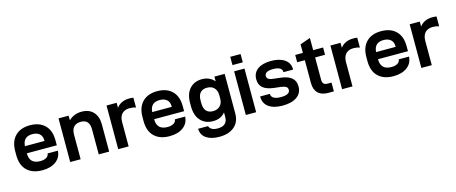

<svg xmlns="http://www.w3.org/2000/svg" viewBox="-48 -1369 5242 2209"><g transform="rotate(-15 2573.5 -264.5)"><path d="M168.9 -226.1V-224.1Q168.9 -99.1 296.9 -99.1Q339.8 -99.1 367.7 -115.2Q395.5 -131.3 398.9 -160.2L399.9 -163.1H521V-157.2Q515.6 -82 454.6 -36.6Q393.1 8.8 292 8.8Q176.3 8.8 111.3 -54.2Q45.9 -117.2 45.9 -237.8V-283.2Q45.9 -401.4 109.9 -465.3Q173.3 -528.8 286.1 -528.8Q398.4 -528.8 461.9 -465.8Q525.9 -402.8 525.9 -286.1V-226.1ZM168.9 -311H401.9V-317.9Q401.9 -370.1 370.6 -396.5Q339.4 -422.9 286.1 -422.9Q176.3 -422.9 168.9 -311Z M625 -520H745.6V-463.9Q772.9 -493.2 813.5 -509.8Q853 -525.9 898.9 -525.9Q988.8 -525.9 1038.6 -472.7Q1088.9 -418.5 1088.9 -324.2V0H964.8V-298.8Q964.8 -416 861.8 -416Q808.6 -416 778.8 -385.7Q749 -355.5 749 -293.9V0H625Z M1196.8 -520H1317.4V-460.9Q1342.8 -495.6 1383.3 -513.7Q1421.9 -530.8 1469.7 -530.8Q1497.6 -530.8 1518.6 -526.9V-409.2Q1486.3 -421.9 1444.3 -421.9Q1385.3 -421.9 1353 -387.7Q1320.8 -353.5 1320.8 -288.1V0H1196.8Z M1685.1 -226.1V-224.1Q1685.1 -99.1 1813 -99.1Q1856 -99.1 1883.8 -115.2Q1911.6 -131.3 1915 -160.2L1916 -163.1H2037.1V-157.2Q2031.7 -82 1970.7 -36.6Q1909.2 8.8 1808.1 8.8Q1692.4 8.8 1627.4 -54.2Q1562 -117.2 1562 -237.8V-283.2Q1562 -401.4 1626 -465.3Q1689.5 -528.8 1802.2 -528.8Q1914.6 -528.8 1978 -465.8Q2042 -402.8 2042 -286.1V-226.1ZM1685.1 -311H1918V-317.9Q1918 -370.1 1886.7 -396.5Q1855.5 -422.9 1802.2 -422.9Q1692.4 -422.9 1685.1 -311Z M2205.1 125Q2147.9 86.4 2145 11.2H2263.7Q2271 36.6 2296.4 51.3Q2321.8 65.9 2365.7 65.9Q2481.9 65.9 2481.9 -40V-94.2Q2432.1 -28.8 2335.9 -28.8Q2244.1 -28.8 2188.5 -88.9Q2132.8 -148.9 2132.8 -261.2V-300.8Q2132.8 -409.2 2188.5 -469.2Q2243.7 -528.8 2334 -528.8Q2424.8 -528.8 2481.9 -463.9V-520H2604V-47.9Q2604 50.8 2539.6 107.4Q2474.6 164.1 2359.9 164.1Q2262.7 164.1 2205.1 125ZM2449.2 -171.9Q2481 -204.6 2481 -258.8V-299.8Q2481 -354.5 2449.7 -387.2Q2419.4 -418.9 2365.7 -418.9Q2314 -418.9 2285.6 -388.7Q2256.8 -357.4 2256.8 -294.9V-266.1Q2256.8 -202.1 2284.2 -171.4Q2312 -140.1 2363.8 -140.1Q2418 -140.1 2449.2 -171.9Z M2716.8 -692.9H2839.8V-594.2H2716.8ZM2716.8 -520H2839.8V0H2716.8Z M2989.7 -37.6Q2930.7 -80.6 2930.7 -160.2V-163.1H3046.4V-161.1Q3046.4 -129.9 3075.7 -111.8Q3104 -94.2 3161.6 -94.2Q3214.4 -94.2 3242.2 -108.9Q3269.5 -123 3269.5 -152.8Q3269.5 -176.8 3250 -189.9Q3230.5 -202.6 3186.5 -208L3109.4 -216.8Q3022.9 -227.5 2980 -263.7Q2938.5 -298.8 2938.5 -365.2Q2938.5 -441.9 2996.6 -483.9Q3054.7 -525.9 3155.8 -525.9Q3258.8 -525.9 3318.4 -483.9Q3377.4 -442.4 3377.4 -368.2V-363.8H3262.7V-367.2Q3262.7 -397 3235.4 -413.1Q3208 -429.2 3154.8 -429.2Q3103.5 -429.2 3079.1 -414.6Q3054.7 -399.9 3054.7 -373Q3054.7 -351.1 3071.8 -337.9Q3088.9 -324.2 3128.4 -320.8L3211.4 -311Q3301.8 -300.8 3344.7 -263.7Q3387.7 -226.6 3387.7 -161.1Q3387.7 -80.6 3325.2 -37.1Q3263.2 5.9 3154.8 5.9Q3049.3 5.9 2989.7 -37.6Z M3658.2 -433.1V-168Q3658.2 -134.3 3672.9 -119.6Q3687.5 -105 3721.2 -105H3765.6V0H3698.2Q3619.1 0 3577.6 -41.5Q3535.6 -83.5 3535.6 -160.2V-433.1H3444.3V-520H3535.6V-622.1L3658.2 -665V-520H3776.4V-433.1Z M3863.3 -520H3983.9V-460.9Q4009.3 -495.6 4049.8 -513.7Q4088.4 -530.8 4136.2 -530.8Q4164.1 -530.8 4185.1 -526.9V-409.2Q4152.8 -421.9 4110.8 -421.9Q4051.8 -421.9 4019.5 -387.7Q3987.3 -353.5 3987.3 -288.1V0H3863.3Z M4351.6 -226.1V-224.1Q4351.6 -99.1 4479.5 -99.1Q4522.5 -99.1 4550.3 -115.2Q4578.1 -131.3 4581.5 -160.2L4582.5 -163.1H4703.6V-157.2Q4698.2 -82 4637.2 -36.6Q4575.7 8.8 4474.6 8.8Q4358.9 8.8 4293.9 -54.2Q4228.5 -117.2 4228.5 -237.8V-283.2Q4228.5 -401.4 4292.5 -465.3Q4356 -528.8 4468.8 -528.8Q4581.1 -528.8 4644.5 -465.8Q4708.5 -402.8 4708.5 -286.1V-226.1ZM4351.6 -311H4584.5V-317.9Q4584.5 -370.1 4553.2 -396.5Q4522 -422.9 4468.8 -422.9Q4358.9 -422.9 4351.6 -311Z M4807.6 -520H4928.2V-460.9Q4953.6 -495.6 4994.1 -513.7Q5032.7 -530.8 5080.6 -530.8Q5108.4 -530.8 5129.4 -526.9V-409.2Q5097.2 -421.9 5055.2 -421.9Q4996.1 -421.9 4963.9 -387.7Q4931.6 -353.5 4931.6 -288.1V0H4807.6Z"/></g></svg>

Font: D-DIN Exp
Style: DINExp-Bold
Weight: 700
Width: 7
Designer: Charles Nix
Foundry: Datto Inc.
Version: Version 1.00